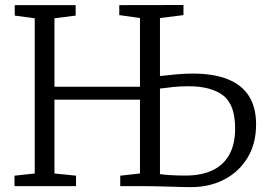

<svg xmlns="http://www.w3.org/2000/svg" viewBox="-20 -764 1086 788"><path d="M764 4Q751.5 4 727.2 3.5Q703 3 674.5 2Q646 1 620 0.5Q594 0 577.5 0H473.5V-43L554.5 -52V-355H203.5V-52L292 -43V0H39.5V-43L122.5 -52V-689L40.5 -700V-743H290.5V-700L203.5 -689V-408H554.5V-690L469.5 -702V-743L733 -743.5V-702L636.5 -690V-452Q672.5 -456 705.5 -459Q738.5 -462 772.5 -462Q856 -462 913.8 -439.2Q971.5 -416.5 1001.2 -370.5Q1031 -324.5 1031 -253.5Q1031 -174.5 996 -116.8Q961 -59 900.8 -27.5Q840.5 4 764 4ZM741.5 -43.5Q806.5 -43.5 852 -65Q897.5 -86.5 921.2 -129.5Q945 -172.5 945 -237Q945 -335 895.5 -372.5Q846 -410 754 -410Q721 -410 693.2 -407.2Q665.5 -404.5 636.5 -400.5V-49.5Q650.5 -47 678.8 -45.2Q707 -43.5 741.5 -43.5Z"/></svg>

Font: Merriweather 7pt Light
Style: Regular
Weight: 300
Designer: Eben Sorkin
Foundry: Eben Sorkin
Version: Version 2.200;gftools[0.9.31]